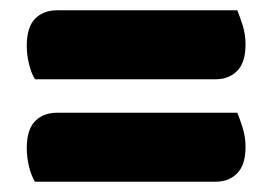

<svg xmlns="http://www.w3.org/2000/svg" viewBox="-20 -482 529 373"><path d="M48 -328Q41 -339 36.5 -357Q32 -375 32 -393Q32 -429 48 -445.5Q64 -462 91 -462H441Q446 -450 451.5 -432.5Q457 -415 457 -396Q457 -361 441 -344.5Q425 -328 399 -328ZM48 -129Q41 -140 36.5 -158Q32 -176 32 -194Q32 -230 48 -246.5Q64 -263 91 -263H441Q446 -251 451.5 -233.5Q457 -216 457 -197Q457 -162 441 -145.5Q425 -129 399 -129Z"/></svg>

Font: Baloo Tammudu
Style: Regular
Weight: 400
Designer: Omkar Shende and Ek Type
Foundry: Ek Type
Version: Version 1.443;PS 1.000;hotconv 16.6.51;makeotf.lib2.5.65220;